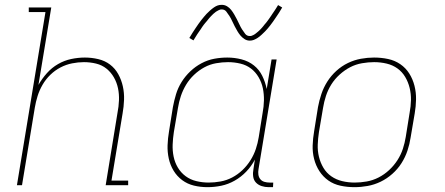

<svg xmlns="http://www.w3.org/2000/svg" viewBox="-20 -766 1840 794"><path d="M50 0 168 -716H99V-735H192L139 -415Q154 -441 174 -463.5Q194 -486 220 -501Q246 -516 274.5 -522Q303 -528 331 -528Q359 -528 386.5 -521.5Q414 -515 435 -499Q456 -483 469 -459.5Q482 -436 488 -409Q494 -382 493 -353.5Q492 -325 487 -297L441 -19H510V0H417L466 -300Q471 -325 472 -351Q473 -377 468 -401Q463 -425 451 -446Q439 -467 420.5 -482Q402 -497 377.5 -503Q353 -509 327 -509Q303 -509 278 -504Q253 -499 230 -487Q207 -475 188 -456.5Q169 -438 156 -415.5Q143 -393 135.5 -369Q128 -345 124 -321L71 0Z M838 8Q809 8 782 1.5Q755 -5 733.5 -21Q712 -37 698 -60Q684 -83 678 -110Q672 -137 673 -165.5Q674 -194 679 -223L695 -323Q700 -350 708 -376.5Q716 -403 731 -427Q746 -451 767 -471Q788 -491 813.5 -504.5Q839 -518 866 -523Q893 -528 920 -528Q950 -528 979 -520.5Q1008 -513 1030 -495.5Q1052 -478 1064.5 -452.5Q1077 -427 1083 -398L1103 -520H1124L1049 -66Q1047 -55 1048.5 -44Q1050 -33 1056.5 -25Q1063 -17 1073.5 -14Q1084 -11 1095 -11H1110L1109 8H1091Q1076 8 1062 3.5Q1048 -1 1038.5 -11Q1029 -21 1027 -36Q1025 -51 1028 -66L1034 -106Q1020 -79 998.5 -56.5Q977 -34 950.5 -19Q924 -4 895.5 2Q867 8 838 8ZM843 -11Q867 -11 892 -15.5Q917 -20 940 -32Q963 -44 982.5 -62.5Q1002 -81 1016 -103.5Q1030 -126 1038 -150Q1046 -174 1050 -199L1066 -299Q1071 -325 1071.5 -351Q1072 -377 1067 -401Q1062 -425 1049.5 -446.5Q1037 -468 1018 -482.5Q999 -497 974 -503Q949 -509 923 -509Q899 -509 873.5 -504.5Q848 -500 825 -487.5Q802 -475 782.5 -456.5Q763 -438 749.5 -415.5Q736 -393 728 -369Q720 -345 716 -320L699 -220Q695 -194 694 -168.5Q693 -143 698 -118.5Q703 -94 715.5 -73Q728 -52 747.5 -37.5Q767 -23 792 -17Q817 -11 843 -11ZM1013 -598Q1001 -598 991 -604.5Q981 -611 974 -619.5Q967 -628 961.5 -637.5Q956 -647 950.5 -657.5Q945 -668 940 -679Q935 -690 929 -699.5Q923 -709 916 -718Q909 -727 897 -727Q892 -727 889.5 -726Q887 -725 882.5 -723Q878 -721 873 -717.5Q868 -714 862 -708.5Q856 -703 853 -699.5Q850 -696 847 -693Q844 -690 841.5 -686.5Q839 -683 836 -679.5Q833 -676 829.5 -672Q826 -668 823 -664Q820 -660 816.5 -655Q813 -650 810 -645Q807 -640 803 -635Q799 -630 795.5 -624Q792 -618 788 -612Q784 -606 780 -599L763 -609Q770 -621 776.5 -631Q783 -641 789 -650Q795 -659 801 -667.5Q807 -676 812.5 -683Q818 -690 823.5 -696.5Q829 -703 834 -708.5Q839 -714 848 -722Q857 -730 865 -735.5Q873 -741 880.5 -743.5Q888 -746 897 -746Q909 -746 919 -740Q929 -734 936 -725Q943 -716 948.5 -706.5Q954 -697 959.5 -686.5Q965 -676 970 -665Q975 -654 981 -644.5Q987 -635 994 -626Q1001 -617 1013 -617Q1018 -617 1020.5 -618Q1023 -619 1027.5 -621Q1032 -623 1037 -627Q1042 -631 1048 -636Q1054 -641 1057 -644.5Q1060 -648 1063 -651Q1066 -654 1068.5 -657.5Q1071 -661 1074 -664.5Q1077 -668 1080.5 -672Q1084 -676 1087 -680.5Q1090 -685 1093.5 -689.5Q1097 -694 1100 -699Q1103 -704 1107 -709.5Q1111 -715 1114.5 -720.5Q1118 -726 1122 -732Q1126 -738 1130 -745L1147 -735Q1141 -724 1134 -713.5Q1127 -703 1121 -694Q1115 -685 1109 -676.5Q1103 -668 1097.5 -661Q1092 -654 1086.5 -647.5Q1081 -641 1076 -636Q1071 -631 1062 -622.5Q1053 -614 1045 -609Q1037 -604 1029.5 -601Q1022 -598 1013 -598Z M1446 8Q1416 8 1388 2Q1360 -4 1338 -19.5Q1316 -35 1301 -58Q1286 -81 1279 -108.5Q1272 -136 1273 -165Q1274 -194 1279 -223L1295 -323Q1300 -350 1309 -377Q1318 -404 1333.5 -428.5Q1349 -453 1371 -473Q1393 -493 1419 -505.5Q1445 -518 1472.5 -523Q1500 -528 1527 -528Q1557 -528 1585 -522Q1613 -516 1635.5 -500.5Q1658 -485 1672.5 -462Q1687 -439 1694 -411.5Q1701 -384 1700.5 -355Q1700 -326 1695 -297L1678 -197Q1674 -170 1665 -143Q1656 -116 1640.5 -91.5Q1625 -67 1602.5 -47Q1580 -27 1554 -14.5Q1528 -2 1500.5 3Q1473 8 1446 8ZM1447 -11Q1471 -11 1496.5 -15.5Q1522 -20 1545.5 -32Q1569 -44 1589 -62.5Q1609 -81 1623.5 -103.5Q1638 -126 1646 -150.5Q1654 -175 1658 -200L1674 -300Q1679 -326 1679.5 -352Q1680 -378 1674 -402.5Q1668 -427 1655.5 -448Q1643 -469 1623.5 -483Q1604 -497 1579 -503Q1554 -509 1527 -509Q1503 -509 1477 -504.5Q1451 -500 1428 -488Q1405 -476 1384.5 -457.5Q1364 -439 1350 -416.5Q1336 -394 1328 -369.5Q1320 -345 1316 -320L1299 -220Q1295 -194 1294 -168Q1293 -142 1299 -117.5Q1305 -93 1317.5 -72Q1330 -51 1350 -37Q1370 -23 1395 -17Q1420 -11 1447 -11Z"/></svg>

Font: Iosevka HT Thin Extended
Style: Italic
Weight: 100
Width: 7
Italic angle: -9°
Monospace: yes
Designer: Belleve Invis
Foundry: Belleve Invis
Version: Version 32.3.0; ttfautohint (v1.8.4)